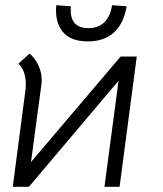

<svg xmlns="http://www.w3.org/2000/svg" viewBox="-20 -717 627 737"><path d="M443 -500H505L439 0H381L435 -407L91 0H29L76 -358Q79 -378 79 -394Q79 -445 51 -473L93 -511Q111 -498 125.5 -470Q140 -442 140 -410Q140 -399 139 -393L99 -95ZM196 -697 252 -693Q245 -609 319 -609Q358 -609 381 -632Q404 -655 410 -697L466 -693Q455 -626 417 -592Q379 -558 317 -558Q251 -558 220.5 -595.5Q190 -633 196 -697Z"/></svg>

Font: Bellota Text
Style: Italic
Weight: 400
Italic angle: -7.5°
Designer: Kemie Guaida
Foundry: Kemie Guaida
Version: Version 4.001